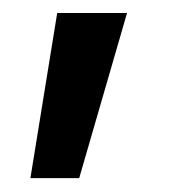

<svg xmlns="http://www.w3.org/2000/svg" viewBox="-20 -127 268 290"><path d="M66.4 -107.4 25.9 142.1H99.6L171.9 -107.4Z"/></svg>

Font: Inteeer Medium
Style: Regular
Weight: 500
Designer: Rasmus Andersson
Foundry: rsms
Version: Version 4.001;Glyphs 3.4 (3402)